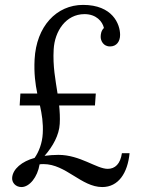

<svg xmlns="http://www.w3.org/2000/svg" viewBox="-20 -736 587 772"><path d="M62 -359.9 59.1 -312H140.6C148.4 -276.4 154.3 -241.7 151.9 -199.2C149.9 -160.6 136.2 -125 119.1 -101.1C68.8 -87.4 30.8 -56.6 28.8 -20.5C27.8 -2 42.5 16.1 66.4 16.1C98.6 16.1 130.9 -23.9 139.2 -75.2C144 -76.2 149.9 -76.2 154.8 -76.2C245.1 -76.2 307.1 16.1 391.1 16.1C456.1 16.1 493.2 -40 501 -120.1H470.2C463.9 -77.1 442.9 -57.1 413.1 -57.1C368.2 -57.1 302.2 -113.3 214.8 -113.3C195.8 -113.3 177.2 -111.8 159.2 -109.4C192.9 -147.5 217.8 -193.4 220.2 -237.8C221.7 -263.7 220.2 -288.1 217.8 -312H361.8L365.2 -359.9H211.4C203.1 -415 191.9 -469.2 195.8 -537.1C199.7 -610.8 245.1 -679.2 319.8 -679.2C367.2 -679.2 392.1 -649.4 397.9 -623.5C386.7 -612.8 384.8 -598.1 384.8 -587.4C384.8 -573.2 395 -548.3 423.8 -549.3C448.2 -549.8 462.9 -568.8 462.9 -595.7C462.9 -639.6 432.1 -716.3 314 -716.3C207 -716.3 126 -629.9 119.1 -497.1C116.2 -440.9 122.1 -398.4 129.9 -359.9Z"/></svg>

Font: Lora Italic
Style: Regular
Weight: 400
Italic angle: -3°
Designer: Olga Karpushina, Alexei Vanyashin
Foundry: Cyreal
Version: Version 1.011;PS 001.011;hotconv 1.0.70;makeotf.lib2.5.58329